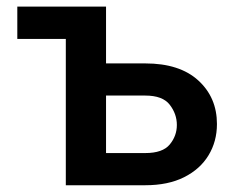

<svg xmlns="http://www.w3.org/2000/svg" viewBox="-20 -548 701 568"><path d="M31.2 -432.9V-528.4H293.7V-360.4H409.8Q511.4 -360.4 566.6 -310Q621.8 -259.6 621.8 -181.1Q621.8 -129.6 596.9 -88.6Q572.1 -47.6 524.7 -23.8Q477.3 0 409.8 0H174.7V-432.9ZM293.7 -95.2H409.8Q461.3 -95.2 482.2 -120.6Q503.2 -146 503.2 -178.3Q503.2 -210.9 482.2 -238.1Q461.3 -265.3 409.8 -265.3H293.7Z"/></svg>

Font: Interface Medium
Style: Regular
Weight: 500
Designer: Rasmus Andersson
Foundry: rsms
Version: Version 1.8